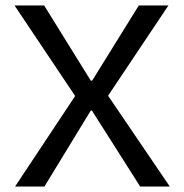

<svg xmlns="http://www.w3.org/2000/svg" viewBox="-20 -680 670 700"><path d="M35 0 254 -330 33 -660H141L311 -386H316L486 -660H594L374 -331L599 0H491L315 -277H311L142 0Z"/></svg>

Font: Bricolage Grotesque
Style: Regular
Weight: 400
Designer: Mathieu Triay
Foundry: Atelier Triay
Version: Version 1.001;gftools[0.9.33.dev8+g029e19f]